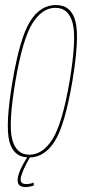

<svg xmlns="http://www.w3.org/2000/svg" viewBox="-20 -622 345 762"><path d="M95.5 3Q156.5 3 197 -61Q237.5 -125 267 -298.5Q296 -472 279.5 -537Q263 -602 202 -602Q140 -602 99.5 -537.2Q59 -472.5 29.5 -298.5Q0.5 -125.5 17 -61.2Q33.5 3 95.5 3ZM96.5 -8Q44.5 -8 28.5 -68.5Q12.5 -129 41 -298.5Q70 -468 108.8 -529.5Q147.5 -591 200 -591Q252.5 -591 268.5 -529.8Q284.5 -468.5 256 -298.5Q227 -130 188 -69Q149 -8 96.5 -8ZM80.5 120.5Q87 120.5 93.8 119.5Q100.5 118.5 106.2 116.8Q112 115 114.5 114L113 102.5Q110.5 104 105.5 105.5Q100.5 107 95 107.8Q89.5 108.5 83.5 108.5Q73.5 108.5 67.8 104.2Q62 100 62 90.5Q62 80 69 62.2Q76 44.5 85.2 26.8Q94.5 9 100 0H90Q83.5 9 73.8 26Q64 43 57 61.5Q50 80 50 93.5Q50 103.5 54 109.5Q58 115.5 65.2 118Q72.5 120.5 80.5 120.5Z"/></svg>

Font: Anybody Thin Condensed
Style: Italic
Weight: 100
Width: 3
Italic angle: -10°
Version: Version 1.113;gftools[0.9.25]